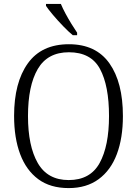

<svg xmlns="http://www.w3.org/2000/svg" viewBox="-20 -951 702 981"><path d="M331 10Q237 10 175.5 -35.5Q114 -81 83 -163.5Q52 -246 52 -359Q52 -529 122 -627Q192 -725 332 -725Q470 -725 539 -627.5Q608 -530 608 -358Q608 -246 577 -163.5Q546 -81 484 -35.5Q422 10 331 10ZM331 -31Q441 -31 489 -118Q537 -205 537 -358Q537 -513 491 -598.5Q445 -684 332 -684Q223 -684 173 -598.5Q123 -513 123 -358Q123 -205 173 -118Q223 -31 331 -31ZM352 -771Q330 -789 302.5 -817.5Q275 -846 250.5 -875Q226 -904 215 -921V-931H291Q300 -909 314.5 -882Q329 -855 345 -829Q361 -803 374 -784V-771Z"/></svg>

Font: Noto Serif Tamil SemiCondensed Light
Style: Regular
Weight: 300
Width: 4
Designer: Indian Type Foundry, Tom Grace, and the Monotype Design Team
Foundry: Monotype Imaging Inc.
Version: Version 2.004; ttfautohint (v1.8.4.7-5d5b)